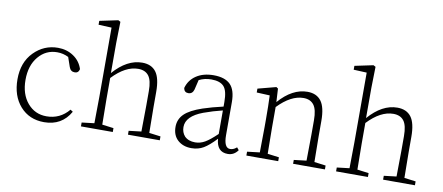

<svg xmlns="http://www.w3.org/2000/svg" viewBox="-67 -995 2931 1271"><g transform="rotate(10 1398.5 -360.0)"><path d="M431 -97 448 -86Q391 15 272 15Q172 15 111 -54Q50 -123 50 -235Q50 -349 117.5 -417.5Q185 -486 279 -486Q338 -486 383.5 -455.5Q429 -425 446 -372Q440 -345 415 -345Q387 -345 377 -374L355 -438Q319 -456 279 -456Q203 -456 153 -396.5Q103 -337 103 -240Q103 -144 153 -85Q203 -26 281 -26Q372 -26 431 -97Z M971 -36 1048 -26V0H834V-26L918 -36Q920 -138 920 -210V-308Q920 -380 896.5 -410.5Q873 -441 826 -441Q740 -441 653 -349V-210Q653 -138 655 -36L732 -26V0H518V-26L602 -36Q604 -138 604 -210V-679L516 -683V-709L640 -735L655 -727L652 -585V-382Q743 -486 845 -486Q907 -486 938 -445Q969 -404 969 -311V-210Q969 -136 971 -36Z M1425 -109V-267Q1362 -252 1299 -229Q1187 -187 1187 -114Q1187 -78 1209 -53Q1235 -27 1280 -27Q1314 -27 1345.5 -45Q1377 -63 1425 -109ZM1560 -43 1574 -26Q1548 11 1506 11Q1432 11 1426 -77Q1379 -27 1343.5 -6Q1308 15 1262 15Q1206 15 1170.5 -17Q1135 -49 1135 -106Q1135 -157 1171 -192.5Q1207 -228 1290 -256Q1350 -276 1425 -293V-324Q1425 -400 1399 -428Q1373 -456 1315 -456Q1270 -456 1232 -437L1216 -370Q1207 -340 1179 -340Q1152 -340 1147 -369Q1162 -424 1209 -455Q1256 -486 1325 -486Q1401 -486 1437.5 -449.5Q1474 -413 1474 -331V-110Q1474 -24 1516 -24Q1536 -24 1554 -38Z M2081 -36 2158 -26V0H1944V-26L2028 -36Q2030 -138 2030 -210V-308Q2030 -380 2006.5 -410.5Q1983 -441 1937 -441Q1853 -441 1765 -350V-210Q1765 -138 1767 -36L1844 -26V0H1630V-26L1714 -36Q1716 -138 1716 -210V-257Q1716 -350 1713 -419L1625 -423V-449L1747 -481L1759 -473L1764 -383Q1854 -486 1956 -486Q2017 -486 2048 -445Q2079 -404 2079 -311V-210Q2079 -138 2081 -36Z M2686 -36 2763 -26V0H2549V-26L2633 -36Q2635 -138 2635 -210V-308Q2635 -380 2611.5 -410.5Q2588 -441 2541 -441Q2455 -441 2368 -349V-210Q2368 -138 2370 -36L2447 -26V0H2233V-26L2317 -36Q2319 -138 2319 -210V-679L2231 -683V-709L2355 -735L2370 -727L2367 -585V-382Q2458 -486 2560 -486Q2622 -486 2653 -445Q2684 -404 2684 -311V-210Q2684 -136 2686 -36Z"/></g></svg>

Font: TypoPRO Source Serif Pro
Style: Regular
Weight: 300
Designer: Frank Grießhammer
Foundry: Adobe Systems Incorporated
Version: Version 1.017;PS (version unavailable);hotconv 1.0.79;makeot